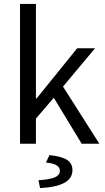

<svg xmlns="http://www.w3.org/2000/svg" viewBox="-20 -732 535 978"><path d="M82 0V-712H163V-230H166L373 -486H464L301 -291L486 0H396L254 -234L163 -128V0ZM184 226 176 186Q237 182 261 170.5Q285 159 285 138Q285 102 214 96L232 58Q296 65 322.5 83Q349 101 349 135Q349 218 184 226Z"/></svg>

Font: Toshiba Sans
Style: Regular
Weight: 400
Designer: Paul D. Hunt
Foundry: Toshiba Corporation
Version: Version 2.020;PS 2.0;hotconv 1.0.86;makeotf.lib2.5.63406